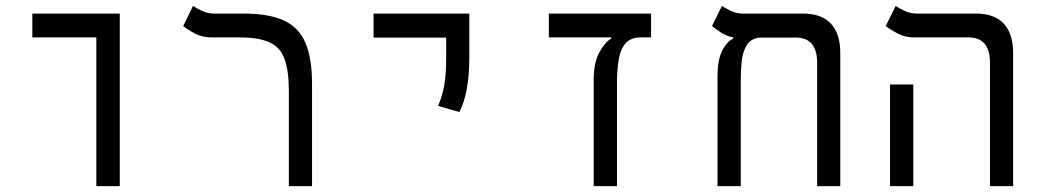

<svg xmlns="http://www.w3.org/2000/svg" viewBox="-20 -632 3556 652"><path d="M307.1 0V-504.9H89.8V-585.9H386.7V0Z M1039.6 -348.6V0H960.9V-322.3Q960.9 -392.6 946 -432.4Q931.2 -472.2 894.8 -488.5Q858.4 -504.9 793 -504.9H701.2Q667.5 -504.9 643.6 -517.3Q619.6 -529.8 602.1 -543.5L635.3 -611.8Q646.5 -604 666 -595Q685.5 -585.9 707 -585.9H807.1Q893.6 -585.9 944.3 -562.3Q995.1 -538.6 1017.3 -486.3Q1039.6 -434.1 1039.6 -348.6Z M1540 -251.5 1467.8 -272.5Q1481.9 -305.2 1488.5 -341.8Q1495.1 -378.4 1495.1 -435.1V-504.4H1248.5V-585.9H1573.7V-435.1Q1573.7 -378.4 1565.4 -331.5Q1557.1 -284.7 1540 -251.5Z M2190.9 -585.9V-504.9H2156.2Q2121.6 -504.9 2104.2 -484.9Q2086.9 -464.8 2081.1 -430.2Q2075.2 -395.5 2075.2 -352.1V0H1996.1V-361.3Q1996.1 -418.9 2015.4 -454.3Q2034.7 -489.7 2055.7 -501V-504.9H1843.8V-585.9Z M2833.5 -452.1V0H2754.9V-418.5Q2754.9 -504.4 2682.1 -504.4H2559.6Q2528.8 -501 2515.1 -477.3Q2501.5 -453.6 2498.5 -422.9Q2495.6 -392.1 2495.6 -366.7V0H2416.5V-376Q2416.5 -426.8 2431.9 -458.5Q2447.3 -490.2 2469.7 -501V-505.4Q2447.3 -509.3 2429.2 -521Q2411.1 -532.7 2397.9 -543.5L2431.6 -611.8Q2442.9 -604 2462.2 -595Q2481.4 -585.9 2503.4 -585.9H2707Q2769.5 -585.9 2801.5 -551.8Q2833.5 -517.6 2833.5 -452.1Z M3341.8 0V-418.9Q3341.8 -504.9 3269 -504.9H3086.9Q3053.7 -504.9 3029.8 -517.3Q3005.9 -529.8 2987.8 -543.5L3021.5 -611.8Q3032.7 -604 3052 -595Q3071.3 -585.9 3093.3 -585.9H3294.4Q3356.9 -585.9 3388.7 -551.8Q3420.4 -517.6 3420.4 -452.1V0ZM3002.4 0V-345.2H3081.5V0Z"/></svg>

Font: Cascadia Code NF SemiLight
Style: Regular
Weight: 350
Monospace: yes
Designer: Aaron Bell
Foundry: Saja Typeworks
Version: Version 2404.023; ttfautohint (v1.8.4)